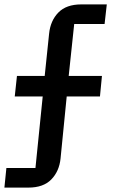

<svg xmlns="http://www.w3.org/2000/svg" viewBox="-20 -718 524 872"><path d="M9 45H141L174 -280H47L57 -373H183L203 -565Q209 -624 245 -661Q281 -698 349 -698H465L455 -609H317L292 -373H443L434 -280H283L255 2Q249 60 213 97Q177 134 109 134H0Z"/></svg>

Font: IBM Plex Thai Medium
Style: Regular
Weight: 500
Designer: Mike Abbink, Paul van der Laan, Pieter van Rosmalen, Ben Mitchell, Mark Frömberg
Foundry: Bold Monday
Version: Version 1.0